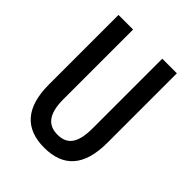

<svg xmlns="http://www.w3.org/2000/svg" viewBox="-205 -826 949 949"><g transform="rotate(45 269.0 -352.0)"><path d="M473 -228V-714H371V-228C371 -123 338 -82 270 -82C204 -82 167 -124 167 -227V-714H65V-227C65 -66 137 10 269 10C403 10 473 -66 473 -228Z"/></g></svg>

Font: Noto Sans Bengali ExtraCondensed Medium
Style: Regular
Weight: 500
Width: 2
Designer: Joana Ranito - Universal Thirst; Jelle Bosma - Monotype Design Team
Foundry: Universal Thirst ehf.
Version: Version 3.000